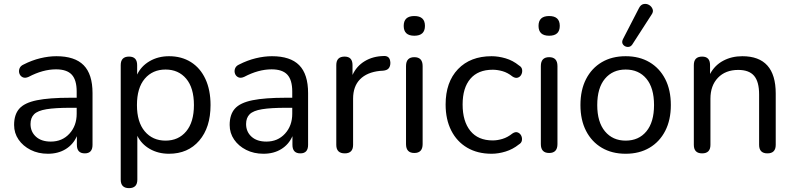

<svg xmlns="http://www.w3.org/2000/svg" viewBox="-20 -787 4108 994"><path d="M228 9Q178 9 138.5 -11Q99 -31 76 -64.5Q53 -98 53 -140Q53 -194 80 -224.5Q107 -255 171 -268Q235 -281 344 -281H377V-313Q377 -373 351.5 -400.5Q326 -428 270 -428Q202 -428 128 -389Q110 -381 97.5 -387Q85 -393 80.5 -406Q76 -419 81 -432.5Q86 -446 102 -453Q145 -475 188.5 -485.5Q232 -496 272 -496Q367 -496 413 -449.5Q459 -403 459 -305V-37Q459 7 419 7Q378 7 378 -37V-82Q359 -39 320 -15Q281 9 228 9ZM377 -229H346Q266 -229 220.5 -221.5Q175 -214 156.5 -195.5Q138 -177 138 -145Q138 -105 166 -79.5Q194 -54 243 -54Q302 -54 339.5 -95Q377 -136 377 -198Z M837 -59Q904 -59 944 -107Q984 -155 984 -243Q984 -332 944 -379.5Q904 -427 837 -427Q770 -427 729.5 -379.5Q689 -332 689 -243Q689 -155 729.5 -107Q770 -59 837 -59ZM648 187Q605 187 605 143V-450Q605 -494 648 -494Q690 -494 690 -450V-401Q711 -445 755 -470.5Q799 -496 855 -496Q920 -496 968.5 -465.5Q1017 -435 1043.5 -378Q1070 -321 1070 -243Q1070 -127 1011.5 -59Q953 9 855 9Q799 9 755.5 -16Q712 -41 691 -84V143Q691 187 648 187Z M1344 9Q1294 9 1254.5 -11Q1215 -31 1192 -64.5Q1169 -98 1169 -140Q1169 -194 1196 -224.5Q1223 -255 1287 -268Q1351 -281 1460 -281H1493V-313Q1493 -373 1467.5 -400.5Q1442 -428 1386 -428Q1318 -428 1244 -389Q1226 -381 1213.5 -387Q1201 -393 1196.5 -406Q1192 -419 1197 -432.5Q1202 -446 1218 -453Q1261 -475 1304.5 -485.5Q1348 -496 1388 -496Q1483 -496 1529 -449.5Q1575 -403 1575 -305V-37Q1575 7 1535 7Q1494 7 1494 -37V-82Q1475 -39 1436 -15Q1397 9 1344 9ZM1493 -229H1462Q1382 -229 1336.5 -221.5Q1291 -214 1272.5 -195.5Q1254 -177 1254 -145Q1254 -105 1282 -79.5Q1310 -54 1359 -54Q1418 -54 1455.5 -95Q1493 -136 1493 -198Z M1765 7Q1721 7 1721 -37V-450Q1721 -494 1764 -494Q1805 -494 1805 -450V-399Q1826 -445 1868.5 -470.5Q1911 -496 1967 -497Q1982 -498 1991 -490Q2000 -482 2001 -462Q2001 -444 1992.5 -433.5Q1984 -423 1963 -421L1947 -420Q1880 -413 1844 -376.5Q1808 -340 1808 -276V-37Q1808 7 1765 7Z M2125 5Q2082 5 2082 -41V-445Q2082 -491 2125 -491Q2168 -491 2168 -445V-41Q2168 5 2125 5ZM2125 -602Q2070 -602 2070 -653Q2070 -704 2125 -704Q2180 -704 2180 -653Q2180 -602 2125 -602Z M2525 9Q2452 9 2398.5 -22.5Q2345 -54 2316 -111.5Q2287 -169 2287 -246Q2287 -362 2351 -429Q2415 -496 2525 -496Q2560 -496 2597.5 -485Q2635 -474 2667 -448Q2681 -440 2683 -426.5Q2685 -413 2679 -401Q2673 -389 2660.5 -385Q2648 -381 2633 -391Q2608 -411 2581.5 -418.5Q2555 -426 2531 -426Q2455 -426 2415 -379Q2375 -332 2375 -246Q2375 -159 2415 -109.5Q2455 -60 2531 -60Q2555 -60 2581.5 -68Q2608 -76 2633 -96Q2648 -106 2660 -101.5Q2672 -97 2678 -85.5Q2684 -74 2682 -60.5Q2680 -47 2666 -39Q2635 -14 2597.5 -2.5Q2560 9 2525 9Z M2823 5Q2780 5 2780 -41V-445Q2780 -491 2823 -491Q2866 -491 2866 -445V-41Q2866 5 2823 5ZM2823 -602Q2768 -602 2768 -653Q2768 -704 2823 -704Q2878 -704 2878 -653Q2878 -602 2823 -602Z M3219 9Q3148 9 3095.5 -22Q3043 -53 3014 -109.5Q2985 -166 2985 -243Q2985 -321 3014 -377.5Q3043 -434 3095.5 -465Q3148 -496 3219 -496Q3290 -496 3342.5 -465Q3395 -434 3424 -377.5Q3453 -321 3453 -243Q3453 -166 3424 -109.5Q3395 -53 3342.5 -22Q3290 9 3219 9ZM3219 -59Q3287 -59 3326.5 -107Q3366 -155 3366 -243Q3366 -332 3326.5 -379.5Q3287 -427 3219 -427Q3152 -427 3112 -379.5Q3072 -332 3072 -243Q3072 -155 3112 -107Q3152 -59 3219 -59ZM3253 -556Q3244 -543 3229 -544Q3214 -545 3205.5 -556.5Q3197 -568 3205 -584L3288 -745Q3297 -763 3312 -766Q3327 -769 3340 -761.5Q3353 -754 3358.5 -740Q3364 -726 3353 -711Z M3615 7Q3572 7 3572 -37V-450Q3572 -494 3615 -494Q3656 -494 3656 -450V-404Q3680 -449 3724 -472.5Q3768 -496 3823 -496Q3996 -496 3996 -303V-37Q3996 7 3953 7Q3910 7 3910 -37V-298Q3910 -364 3884 -394.5Q3858 -425 3802 -425Q3736 -425 3697 -384.5Q3658 -344 3658 -276V-37Q3658 7 3615 7Z"/></svg>

Font: Chiron GoRound TC N
Style: Regular
Weight: 350
Designer: Ryoko NISHIZUKA 西塚涼子 (kana, bopomofo & ideographs); Paul D. Hunt (Latin, Greek & Cyrillic); Sandoll Communications 산돌커뮤니
Foundry: Adobe
Version: Version 1.000;hotconv 1.1.1;makeotfexe 2.6.0